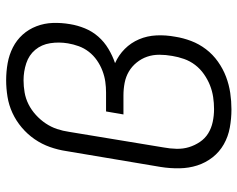

<svg xmlns="http://www.w3.org/2000/svg" viewBox="-96 -688 791 640"><g transform="rotate(-90 300.0 -367.5)"><path d="M256 8Q225 8 195 2.5Q165 -3 139.5 -17.5Q114 -32 96 -55Q78 -78 69 -106Q60 -134 59.5 -165.5Q59 -197 64 -228L117 -543Q121 -570 130.5 -597Q140 -624 156.5 -648Q173 -672 195.5 -691Q218 -710 244 -722Q270 -734 298 -738.5Q326 -743 353 -743Q382 -743 410 -738Q438 -733 462.5 -720.5Q487 -708 505 -688Q523 -668 533 -642Q543 -616 544 -587.5Q545 -559 540 -530Q536 -505 526 -480.5Q516 -456 498.5 -436Q481 -416 457.5 -402Q434 -388 410 -380Q437 -368 457.5 -347.5Q478 -327 489.5 -300Q501 -273 502.5 -242Q504 -211 498 -179Q494 -153 484 -126.5Q474 -100 456.5 -77Q439 -54 415 -37Q391 -20 364.5 -10Q338 0 310.5 4Q283 8 256 8ZM257 -50Q277 -50 297 -53Q317 -56 336 -63.5Q355 -71 373 -83.5Q391 -96 404 -113Q417 -130 424 -150Q431 -170 434 -189Q438 -211 438 -232.5Q438 -254 431.5 -273Q425 -292 412 -308Q399 -324 382 -334Q365 -344 344.5 -348Q324 -352 302 -352H239L249 -410H312Q330 -410 348 -412.5Q366 -415 384.5 -422Q403 -429 419.5 -440.5Q436 -452 448 -467.5Q460 -483 466.5 -501Q473 -519 476 -537Q481 -567 476.5 -596Q472 -625 454.5 -646Q437 -667 409.5 -676Q382 -685 353 -685Q333 -685 312.5 -681.5Q292 -678 273 -668.5Q254 -659 237.5 -644Q221 -629 209 -611Q197 -593 190.5 -573.5Q184 -554 181 -533L129 -218Q125 -197 124.5 -175Q124 -153 130 -133.5Q136 -114 147.5 -97Q159 -80 176 -69.5Q193 -59 214 -54.5Q235 -50 257 -50Z"/></g></svg>

Font: Iosevka Aile Light
Style: Italic
Weight: 300
Italic angle: -9°
Designer: Belleve Invis
Foundry: Belleve Invis
Version: Version 31.1.0; ttfautohint (v1.8.4)